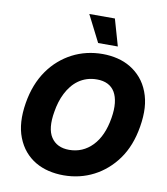

<svg xmlns="http://www.w3.org/2000/svg" viewBox="-101 -1041 991 1136"><g transform="rotate(10 394.5 -473.5)"><path d="M63.9 -372.9Q83.1 -489.3 141.3 -571.7Q169.7 -611.9 205.1 -642.6Q240.4 -673.3 281.2 -694.4Q322.1 -715.6 367.7 -726.4Q413.4 -737.2 462.4 -737.2Q509.2 -737.2 552.2 -726.7Q595.2 -716.3 631.4 -694.4Q667.6 -672.6 696 -639.6Q724.4 -606.5 741.8 -561.1Q758.9 -516.7 761.9 -465.6Q764.9 -414.4 754.6 -352.3Q735.1 -234.4 677.2 -154.1Q648.8 -114.7 613.6 -84.2Q578.5 -53.6 537.8 -32.7Q497.2 -11.7 451.7 -0.9Q406.2 9.9 357.6 9.9Q310.4 9.9 267.2 -0.4Q224.1 -10.7 187.7 -32.1Q151.3 -53.6 123 -86.6Q94.8 -119.7 77.1 -165.1Q43.7 -250.7 63.9 -372.9ZM255.7 -196.4Q290.5 -144.2 364 -144.2Q446 -144.2 503.6 -203.8Q560.7 -263.1 578.8 -372.9Q587.4 -424.4 583.1 -463.6Q578.8 -502.8 563 -529.5Q547.2 -556.1 520.1 -569.6Q492.9 -583.1 455.6 -583.1Q422.6 -583.1 395.1 -574.2Q367.5 -565.3 345.2 -549.4Q322.8 -533.4 305.2 -511.5Q287.6 -489.7 274.7 -464.1Q261.7 -438.6 253 -410.2Q244.3 -381.7 239.7 -352.3Q221.2 -248.6 255.7 -196.4ZM496.4 -956.7 542.3 -796.5H424L342.7 -956.7Z"/></g></svg>

Font: Inter P Extra Bold
Style: Italic
Weight: 800
Italic angle: 9.39999°
Designer: Rasmus Andersson
Foundry: rsms
Version: Version 3.018;git-588b23468